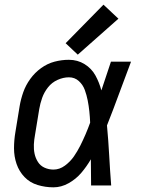

<svg xmlns="http://www.w3.org/2000/svg" viewBox="-20 -794 616 822"><path d="M209 8Q242 8 273.5 -9.5Q305 -27 328 -54Q351 -81 369 -112Q369 -56 370 0H456Q451 -64 447.5 -128.5Q444 -193 438 -257Q465 -325 490 -393.5Q515 -462 541 -530H455Q435 -470 414 -407Q405 -441 388.5 -471Q372 -501 342 -519.5Q312 -538 275 -538Q244 -538 213.5 -530Q183 -522 156 -502.5Q129 -483 109.5 -456Q90 -429 79.5 -399Q69 -369 64 -339L46 -229Q40 -194 40 -159Q40 -124 51 -92Q62 -60 85 -36Q108 -12 141 -2Q174 8 209 8ZM209 -68Q189 -68 171 -76Q153 -84 142.5 -100.5Q132 -117 128 -136Q124 -155 125 -175.5Q126 -196 130 -217L148 -327Q152 -351 160.5 -375Q169 -399 185.5 -420Q202 -441 226.5 -452Q251 -463 275 -463Q300 -463 317.5 -447Q335 -431 343 -409Q351 -387 355.5 -364Q360 -341 362.5 -317Q365 -293 366 -269Q357 -244 346.5 -219.5Q336 -195 324 -171Q312 -147 296.5 -124.5Q281 -102 258 -85Q235 -68 209 -68ZM313 -560 487 -714 423 -774 261 -609Z"/></svg>

Font: Iosevka Sparkle Oblique
Style: Regular
Weight: 400
Italic angle: -9°
Designer: Belleve Invis
Foundry: Belleve Invis
Version: Version 4.5.0; ttfautohint (v1.8.3)